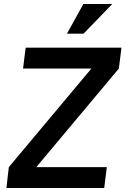

<svg xmlns="http://www.w3.org/2000/svg" viewBox="-20 -938 626 958"><path d="M396 -918H540L397 -770H314ZM161 -104H513L500 0H12L24 -104L436 -596H95L108 -700H586L573 -596Z"/></svg>

Font: Haskoy SemiBold
Style: Italic
Weight: 600
Designer: Ertekin Erdin
Foundry: Ertekin Erdin
Version: Version 2.000; ttfautohint (v1.8.4.7-5d5b)